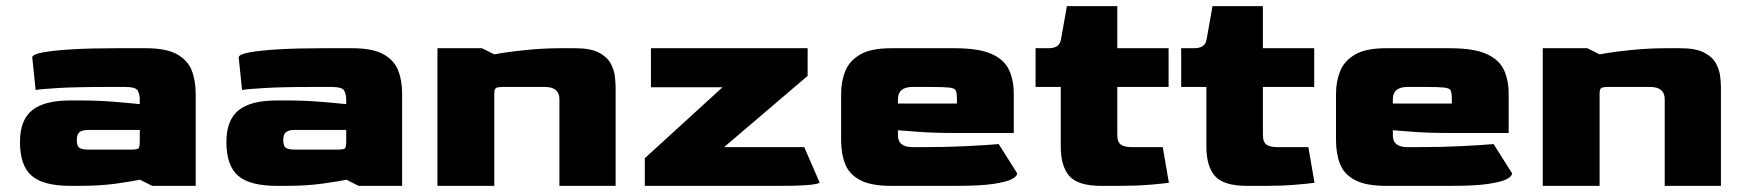

<svg xmlns="http://www.w3.org/2000/svg" viewBox="-20 -605 5677 625"><path d="M209 0Q121 0 83 -33Q45 -66 45 -143Q45 -214 84.5 -246Q124 -278 209 -278H240Q296 -278 347 -274Q398 -270 435 -266V-282Q435 -296 429 -309Q423 -322 387 -322H337Q228 -322 169 -318.5Q110 -315 96 -312L85 -418Q85 -428 120 -434.5Q155 -441 216 -444.5Q277 -448 355 -448H455Q521 -448 556 -428.5Q591 -409 604 -376Q617 -343 617 -300V0H475L436 -20Q412 -15 359.5 -7.5Q307 0 239 0ZM267 -118H405Q427 -118 431 -122Q435 -126 435 -147V-182H267Q248 -182 239 -175Q230 -168 230 -148Q230 -129 239 -123.5Q248 -118 267 -118Z M881 0Q793 0 755 -33Q717 -66 717 -143Q717 -214 756.5 -246Q796 -278 881 -278H912Q968 -278 1019 -274Q1070 -270 1107 -266V-282Q1107 -296 1101 -309Q1095 -322 1059 -322H1009Q900 -322 841 -318.5Q782 -315 768 -312L757 -418Q757 -428 792 -434.5Q827 -441 888 -444.5Q949 -448 1027 -448H1127Q1193 -448 1228 -428.5Q1263 -409 1276 -376Q1289 -343 1289 -300V0H1147L1108 -20Q1084 -15 1031.5 -7.5Q979 0 911 0ZM939 -118H1077Q1099 -118 1103 -122Q1107 -126 1107 -147V-182H939Q920 -182 911 -175Q902 -168 902 -148Q902 -129 911 -123.5Q920 -118 939 -118Z M1404 0V-448H1549L1589 -428Q1631 -436 1690.5 -442Q1750 -448 1802 -448H1852Q1902 -448 1929 -434Q1956 -420 1967.5 -399Q1979 -378 1981.5 -356.5Q1984 -335 1984 -320V0H1801V-282Q1801 -322 1753 -322H1619Q1600 -322 1594.5 -318.5Q1589 -315 1589 -300V0Z M2079 0V-90L2332 -321H2099V-448H2609V-358L2337 -126H2598L2648 -11Q2648 -7 2618 -3.5Q2588 0 2517 0Z M2881 0Q2815 0 2779.5 -19Q2744 -38 2731 -71.5Q2718 -105 2718 -149V-300Q2718 -340 2731.5 -373.5Q2745 -407 2780 -427.5Q2815 -448 2881 -448H3088Q3166 -448 3207.5 -429.5Q3249 -411 3264.5 -377.5Q3280 -344 3280 -300V-172H3105Q3015 -172 2968.5 -176Q2922 -180 2903 -181V-166Q2902 -126 2951 -126H2982Q3062 -126 3130 -129.5Q3198 -133 3231 -136L3291 -41Q3291 -31 3274 -22Q3257 -13 3214.5 -6.5Q3172 0 3094 0ZM2903 -268H3095V-282Q3095 -302 3091.5 -310Q3088 -318 3070 -320Q3052 -322 3009 -322H2951Q2903 -322 2903 -282Z M3565 0Q3489 0 3461 -32Q3433 -64 3433 -128V-322H3351V-448H3393Q3410 -448 3420.5 -454.5Q3431 -461 3434 -478L3453 -585H3617V-448H3784V-322H3617V-167Q3617 -142 3629 -134Q3641 -126 3665 -126H3765L3785 -10Q3764 -7 3721 -3.5Q3678 0 3627 0Z M4039 0Q3963 0 3935 -32Q3907 -64 3907 -128V-322H3825V-448H3867Q3884 -448 3894.5 -454.5Q3905 -461 3908 -478L3927 -585H4091V-448H4258V-322H4091V-167Q4091 -142 4103 -134Q4115 -126 4139 -126H4239L4259 -10Q4238 -7 4195 -3.5Q4152 0 4101 0Z M4492 0Q4426 0 4390.5 -19Q4355 -38 4342 -71.5Q4329 -105 4329 -149V-300Q4329 -340 4342.5 -373.5Q4356 -407 4391 -427.5Q4426 -448 4492 -448H4699Q4777 -448 4818.5 -429.5Q4860 -411 4875.5 -377.5Q4891 -344 4891 -300V-172H4716Q4626 -172 4579.5 -176Q4533 -180 4514 -181V-166Q4513 -126 4562 -126H4593Q4673 -126 4741 -129.5Q4809 -133 4842 -136L4902 -41Q4902 -31 4885 -22Q4868 -13 4825.5 -6.5Q4783 0 4705 0ZM4514 -268H4706V-282Q4706 -302 4702.5 -310Q4699 -318 4681 -320Q4663 -322 4620 -322H4562Q4514 -322 4514 -282Z M5002 0V-448H5147L5187 -428Q5229 -436 5288.5 -442Q5348 -448 5400 -448H5450Q5500 -448 5527 -434Q5554 -420 5565.5 -399Q5577 -378 5579.5 -356.5Q5582 -335 5582 -320V0H5399V-282Q5399 -322 5351 -322H5217Q5198 -322 5192.5 -318.5Q5187 -315 5187 -300V0Z"/></svg>

Font: Goldman
Style: Bold
Weight: 700
Designer: Jaikishan Patel
Version: Version 1.000; ttfautohint (v1.8.3)